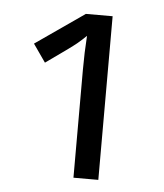

<svg xmlns="http://www.w3.org/2000/svg" viewBox="-40 -750 426 500"><g transform="rotate(5 173.5 -500.0)"><path d="M165 -713.9H234.9V-286.1H169.9V-568.8Q169.9 -613.3 172.9 -657.2Q162.1 -646.5 148.9 -635.5Q135.7 -624.5 69.8 -578.1L37.1 -625Z"/></g></svg>

Font: Samim FD
Style: FD
Weight: 400
Foundry: DejaVu fonts team - Redesigned by Saber Rastikerdar
Version: Version 4.00 December 17, 2020